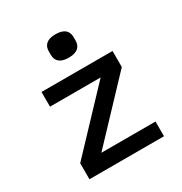

<svg xmlns="http://www.w3.org/2000/svg" viewBox="-172 -867 944 995"><g transform="rotate(-30 300.0 -369.5)"><path d="M523 0V-88H199L513 -420V-516H88V-428H391L77 -96V0ZM300 -599C355 -599 374 -625 374 -658V-680C374 -713 355 -739 300 -739C245 -739 226 -713 226 -680V-658C226 -625 245 -599 300 -599Z"/></g></svg>

Font: IBM Mono Medium
Style: Regular
Weight: 500
Monospace: yes
Designer: Mike Abbink, Paul van der Laan, Pieter van Rosmalen
Foundry: Bold Monday
Version: Version 2.3